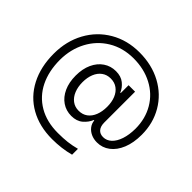

<svg xmlns="http://www.w3.org/2000/svg" viewBox="-182 -921 1246 1246"><g transform="rotate(45 441.0 -298.0)"><path d="M253.9 -298.8Q253.9 -360.4 275.1 -406.7Q296.4 -453.1 334 -478.5Q371.6 -503.9 418.9 -503.9Q465.8 -503.9 495.1 -480.2Q524.4 -456.5 537.1 -424.8H541V-497.1H600.6V-212.9Q601.1 -178.2 617.2 -159.9Q633.3 -141.6 662.1 -141.6Q694.3 -141.6 719.2 -165Q744.1 -188.5 758.1 -230.7Q772 -272.9 772.5 -328.1Q772.5 -420.9 730.2 -492.7Q688 -564.5 612.5 -604Q537.1 -643.6 440.4 -643.6Q342.8 -643.1 267.8 -597.7Q192.9 -552.2 151.4 -473.9Q109.9 -395.5 109.4 -298.8Q109.4 -195.3 147.7 -117.4Q186 -39.6 259.8 3.7Q333.5 46.9 435.5 46.9Q484.9 46.9 522.2 42.5Q559.6 38.1 600.6 27.3V81.1Q523.4 101.6 437.5 101.6Q320.8 101.6 233.9 52.7Q147 3.9 99.9 -86.7Q52.7 -177.2 52.7 -298.8Q52.7 -413.1 102.3 -504.2Q151.9 -595.2 240.2 -646.7Q328.6 -698.2 440.4 -698.2Q554.2 -698.2 642.6 -650.6Q731 -603 780 -519Q829.1 -435.1 829.1 -330.1Q829.1 -256.3 806.9 -201.9Q784.7 -147.5 745.8 -118.2Q707 -88.9 658.2 -88.9Q627.9 -88.9 603 -100.3Q578.1 -111.8 562.7 -132.1Q547.4 -152.3 545.4 -177.7H541Q527.8 -144.5 497.6 -118.7Q467.3 -92.8 418.9 -92.8Q371.1 -92.8 333.7 -118.2Q296.4 -143.6 275.1 -190.2Q253.9 -236.8 253.9 -298.8ZM542 -299.8Q542 -342.8 528.6 -376Q515.1 -409.2 489.7 -427.7Q464.4 -446.3 428.7 -446.3Q393.6 -446.3 367.9 -427.5Q342.3 -408.7 328.9 -375.5Q315.4 -342.3 315.4 -299.8Q315.4 -256.8 329.1 -222.9Q342.8 -189 368.4 -169.7Q394 -150.4 428.7 -150.4Q464.4 -150.4 489.7 -169.2Q515.1 -188 528.6 -221.9Q542 -255.9 542 -299.8Z"/></g></svg>

Font: Pretendard Std Light
Style: Regular
Weight: 300
Designer: Base glyphs from Inter by Rasmus Andersson; Hangeul glyphs from Noto Sans CJK(Source Han Sans) by Jang Soo-young and Kan
Foundry: Kil Hyung-jin
Version: Version 1.309